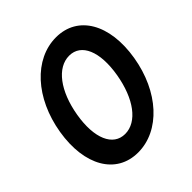

<svg xmlns="http://www.w3.org/2000/svg" viewBox="-195 -845 990 990"><g transform="rotate(-45 300.0 -350.0)"><path d="M248 10C407 10 543 -138 578 -350C613 -562 527 -710 368 -710C209 -710 73 -562 38 -350C3 -138 89 10 248 10ZM268 -105C180 -105 138 -202 163 -350C188 -498 261 -595 349 -595C437 -595 478 -498 453 -350C428 -202 356 -105 268 -105Z"/></g></svg>

Font: CommitMono
Style: Bold Italic
Weight: 700
Monospace: yes
Designer: Eigil Nikolajsen
Foundry: Eigil Nikolajsen
Version: Version 1.143